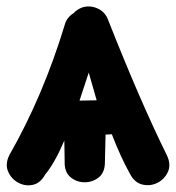

<svg xmlns="http://www.w3.org/2000/svg" viewBox="-20 -560 533 582"><path d="M117 -31Q146 -66 175 -134L176 -70Q175 -39 193 -23.5Q211 -8 235.5 -7.5Q260 -7 279 -22Q298 -37 298 -68L300 -152L319 -153Q346 -83 374 -33Q388 -6 412 -0.5Q436 5 457.5 -6Q479 -17 489 -39Q499 -61 486 -89Q405 -253 308 -499Q299 -524 275.5 -534.5Q252 -545 228 -537Q213 -531 203 -520Q182 -507 176 -484Q111 -270 9 -91Q-5 -64 4 -41.5Q13 -19 34 -7Q55 5 78.5 0.5Q102 -4 117 -31ZM221 -255 249 -340 273 -256 221 -255Z"/></svg>

Font: Balsamiq Sans
Style: Bold
Weight: 700
Designer: Michael Angeles
Foundry: Balsamiq SRL
Version: Version 1.020; ttfautohint (v1.8.4.7-5d5b);gftools[0.9.26]